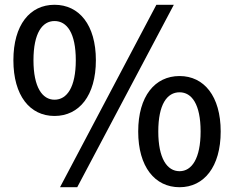

<svg xmlns="http://www.w3.org/2000/svg" viewBox="-20 -770 979 803"><path d="M208 -285C311 -285 381 -370 381 -518C381 -666 311 -750 208 -750C105 -750 36 -666 36 -518C36 -370 105 -285 208 -285ZM208 -353C157 -353 120 -405 120 -518C120 -632 157 -682 208 -682C260 -682 297 -632 297 -518C297 -405 260 -353 208 -353ZM231 13H303L707 -750H634ZM731 13C833 13 903 -72 903 -220C903 -368 833 -452 731 -452C628 -452 558 -368 558 -220C558 -72 628 13 731 13ZM731 -54C679 -54 642 -107 642 -220C642 -334 679 -384 731 -384C782 -384 819 -334 819 -220C819 -107 782 -54 731 -54Z"/></svg>

Font: Kinto Sans Med
Style: Regular
Weight: 500
Designer: Authors: Ryoko NISHIZUKA  (kana & ideographs); Paul D. Hunt (Latin, Greek & Cyrillic); Wenlong ZHANG  (bopomofo); Sandol
Foundry: Adobe Systems Incorporated, ookami Inc.
Version: Version 0.001